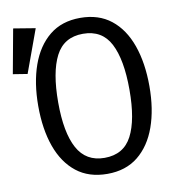

<svg xmlns="http://www.w3.org/2000/svg" viewBox="-124 -798 821 884"><g transform="rotate(-10 286.5 -355.5)"><path d="M567.7 -352.3Q567.7 -245.1 538.5 -163.1Q509.2 -81 451.5 -34.6Q393.8 11.8 307.7 11.8Q221.5 11.8 163.8 -33.6Q106.2 -79 76.9 -160.5Q47.7 -242.1 47.7 -351.3Q47.7 -458.5 76.9 -541Q106.2 -623.6 163.8 -670.5Q221.5 -717.4 307.7 -717.4Q393.8 -717.4 451.5 -671.8Q509.2 -626.2 538.5 -543.8Q567.7 -461.5 567.7 -352.3ZM474.4 -352.3Q474.4 -493.3 435.6 -568.2Q396.9 -643.1 307.7 -643.1Q218.5 -643.1 179.7 -567.7Q141 -492.3 141 -351.3Q141 -210.3 181 -136.7Q221 -63.1 307.7 -63.1Q396.9 -63.1 435.6 -137.2Q474.4 -211.3 474.4 -352.3ZM-4.1 -723.1 98.5 -706.2 25.1 -505.1 -42.1 -515.9Z"/></g></svg>

Font: FiraCode Nerd Font Mono
Style: Regular
Weight: 400
Monospace: yes
Designer: Carrois Corporate, Edenspiekermann AG, Nikita Prokopov
Foundry: Carrois Corporate, Edenspiekermann AG, Nikita Prokopov
Version: Version 6.002;Nerd Fonts 3.4.0